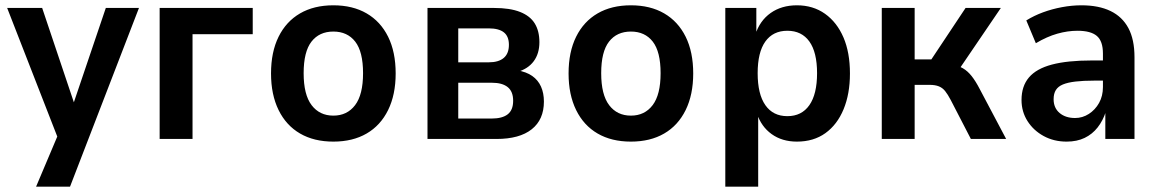

<svg xmlns="http://www.w3.org/2000/svg" viewBox="-20 -524 4368 724"><path d="M116 180 212 -47V32L7 -494H139L266 -116H251L379 -494H504L244 180Z M582 0V-494H933V-395H706V0Z M1237 10Q1164 10 1111.5 -20.5Q1059 -51 1030.5 -109Q1002 -167 1002 -247Q1002 -328 1030.5 -385.5Q1059 -443 1111.5 -473.5Q1164 -504 1237 -504Q1310 -504 1362.5 -473.5Q1415 -443 1443.5 -385.5Q1472 -328 1472 -247Q1472 -167 1443.5 -109Q1415 -51 1362.5 -20.5Q1310 10 1237 10ZM1237 -88Q1289 -88 1319 -127.5Q1349 -167 1349 -248Q1349 -329 1319.5 -367Q1290 -405 1237 -405Q1184 -405 1154.5 -367Q1125 -329 1125 -248Q1125 -167 1155 -127.5Q1185 -88 1237 -88Z M1592 0V-494H1843Q1903 -494 1941 -479Q1979 -464 1996.5 -435.5Q2014 -407 2014 -365Q2014 -322 1992.5 -293Q1971 -264 1929 -252L1930 -259Q1965 -253 1987 -237.5Q2009 -222 2020 -197.5Q2031 -173 2031 -141Q2031 -73 1985 -36.5Q1939 0 1852 0ZM1708 -77H1834Q1874 -77 1894.5 -93Q1915 -109 1915 -144Q1915 -179 1894.5 -195.5Q1874 -212 1835 -212H1708ZM1708 -289H1823Q1860 -289 1879.5 -305.5Q1899 -322 1899 -355Q1899 -387 1880 -402Q1861 -417 1823 -417H1708Z M2359 10Q2286 10 2233.5 -20.5Q2181 -51 2152.5 -109Q2124 -167 2124 -247Q2124 -328 2152.5 -385.5Q2181 -443 2233.5 -473.5Q2286 -504 2359 -504Q2432 -504 2484.5 -473.5Q2537 -443 2565.5 -385.5Q2594 -328 2594 -247Q2594 -167 2565.5 -109Q2537 -51 2484.5 -20.5Q2432 10 2359 10ZM2359 -88Q2411 -88 2441 -127.5Q2471 -167 2471 -248Q2471 -329 2441.5 -367Q2412 -405 2359 -405Q2306 -405 2276.5 -367Q2247 -329 2247 -248Q2247 -167 2277 -127.5Q2307 -88 2359 -88Z M2715 180V-494H2832V-393H2828Q2845 -446 2886 -475Q2927 -504 2985 -504Q3046 -504 3091 -472Q3136 -440 3160.5 -383Q3185 -326 3185 -247Q3185 -170 3161 -112Q3137 -54 3092.5 -22Q3048 10 2985 10Q2929 10 2889.5 -18.5Q2850 -47 2834 -97H2839V180ZM2949 -86Q3003 -86 3032 -127.5Q3061 -169 3061 -248Q3061 -327 3032 -367.5Q3003 -408 2949 -408Q2895 -408 2866 -367.5Q2837 -327 2837 -248Q2837 -169 2866 -127.5Q2895 -86 2949 -86Z M3305 0V-494H3429V-300H3492L3621 -494H3754L3586 -247L3566 -281Q3593 -277 3611 -266.5Q3629 -256 3644 -237Q3659 -218 3674 -189L3774 0H3641L3565 -147Q3554 -168 3544 -180.5Q3534 -193 3520 -198.5Q3506 -204 3486 -204H3429V0Z M4002 10Q3954 10 3915.5 -11Q3877 -32 3854.5 -67.5Q3832 -103 3832 -147Q3832 -199 3860 -232Q3888 -265 3946.5 -280.5Q4005 -296 4097 -296H4154V-220H4107Q4065 -220 4035.5 -216.5Q4006 -213 3988 -205.5Q3970 -198 3961.5 -184.5Q3953 -171 3953 -150Q3953 -117 3975.5 -98Q3998 -79 4034 -79Q4062 -79 4086 -94.5Q4110 -110 4124.5 -136Q4139 -162 4139 -196V-322Q4139 -369 4116 -388.5Q4093 -408 4043 -408Q4006 -408 3967 -397Q3928 -386 3886 -361L3850 -447Q3879 -465 3913 -477.5Q3947 -490 3984.5 -497Q4022 -504 4058 -504Q4123 -504 4167.5 -482.5Q4212 -461 4235 -418Q4258 -375 4258 -308V0H4148V-103H4150Q4139 -69 4119 -43.5Q4099 -18 4070 -4Q4041 10 4002 10Z"/></svg>

Font: Nunito Sans 10pt SemiCondensed
Style: Bold
Weight: 700
Width: 4
Designer: Vernon Adams
Foundry: Vernon Adams
Version: Version 3.101;gftools[0.9.27]